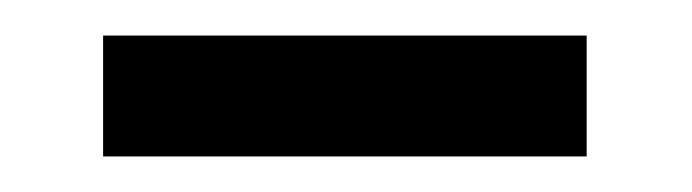

<svg xmlns="http://www.w3.org/2000/svg" viewBox="-20 -345 389 108"><path d="M38 -325H310V-257H38Z"/></svg>

Font: Karla
Style: Regular
Weight: 400
Designer: Jonathan Pinhorn
Version: Version 1.000